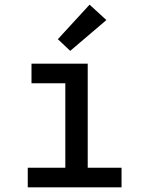

<svg xmlns="http://www.w3.org/2000/svg" viewBox="-20 -803 640 823"><path d="M99 0V-84H260V-446H115V-530H356V-84H501V0ZM281 -585 228 -635 364 -783 436 -717Z"/></svg>

Font: Iosevka Slab Medium Extended
Style: Regular
Weight: 500
Width: 7
Monospace: yes
Designer: Belleve Invis
Foundry: Belleve Invis
Version: Version 11.1.1; ttfautohint (v1.8.3)